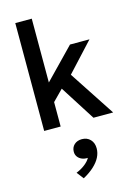

<svg xmlns="http://www.w3.org/2000/svg" viewBox="-155 -798 868 1238"><g transform="rotate(-15 279.0 -179.5)"><path d="M76.5 0V-720H186.5V-294L381.5 -495H511.5L336.5 -305.5L537 0H405.5L256.5 -234L186.5 -163V0ZM244 361 208.5 314.5Q241.5 301.5 267.2 281.2Q293 261 303.5 240.5Q282.5 242 264.8 234.8Q247 227.5 236.5 213.2Q226 199 226 180Q226 150.5 245.8 132.2Q265.5 114 297 114Q331.5 114 353 136.5Q374.5 159 374.5 196Q374.5 226 360 254.8Q345.5 283.5 316.2 310.5Q287 337.5 244 361Z"/></g></svg>

Font: Geologica Cursive
Style: Regular
Weight: 400
Designer: Sindre Bremnes, Frode Helland
Foundry: Monokrom Skriftforlag AS
Version: Version 1.010;gftools[0.9.28]